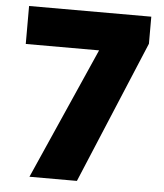

<svg xmlns="http://www.w3.org/2000/svg" viewBox="-52 -760 689 806"><g transform="rotate(5 293.0 -357.0)"><path d="M102 0 347 -554H38V-714H553V-600L302 0Z"/></g></svg>

Font: Noto Sans Georgian Black
Style: Regular
Weight: 900
Designer: Monotype Design Team, Akaki Razmadze
Foundry: Google LLC
Version: Version 2.005; ttfautohint (v1.8.4.7-5d5b)